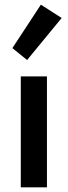

<svg xmlns="http://www.w3.org/2000/svg" viewBox="-20 -802 290 822"><path d="M155 -782 33 -596 96 -545 244 -725ZM69 -475V0H181V-475Z"/></svg>

Font: Mint Spirit
Style: Bold
Weight: 700
Designer: HARENDAL Hirwen
Foundry: Arkandis Digital Foundry.
Version: Version 1.004;FFEdit